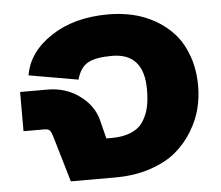

<svg xmlns="http://www.w3.org/2000/svg" viewBox="-45 -614 766 664"><g transform="rotate(-5 338.0 -282.0)"><path d="M26.9 -323.2H122.1Q184.1 -323.2 231.4 -289.3Q278.8 -255.4 293 -205.1L310.1 -137.2H329.1Q370.1 -137.2 397.9 -149.7Q425.8 -162.1 439.9 -185.3Q454.1 -208.5 459.5 -234.4Q464.8 -260.3 464.8 -293.9Q464.8 -419.9 354 -419.9Q297.4 -419.9 270.3 -404.8Q243.2 -389.6 231.9 -348.1L61 -377.9Q74.2 -457.5 154.5 -510.7Q234.9 -564 354 -564Q397.5 -564 438.2 -554.7Q479 -545.4 516.4 -524.2Q553.7 -502.9 581.3 -471.7Q608.9 -440.4 625.5 -393.8Q642.1 -347.2 642.1 -290Q642.1 -251 632.6 -212.4Q623 -173.8 599.6 -135Q576.2 -96.2 541.5 -66.7Q506.8 -37.1 451.9 -18.6Q397 0 329.1 0H174.8L128.9 -155.8Q123 -175.8 117.7 -181.4Q112.3 -187 100.1 -187H26.9Z"/></g></svg>

Font: LT Superior Black
Style: Regular
Weight: 900
Designer: Daniel Lyons
Foundry: LyonsType
Version: Version 2.005